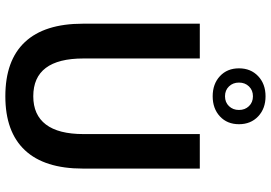

<svg xmlns="http://www.w3.org/2000/svg" viewBox="-164 -816 990 701"><g transform="rotate(90 330.5 -465.0)"><path d="M66 -273V-700H193V-275Q193 -92 331 -92Q399 -92 434 -138Q469 -184 469 -275V-700H595V-273Q595 -133 528 -61.5Q461 10 331 10Q200 10 133 -61.5Q66 -133 66 -273ZM229 -843Q229 -886 257.5 -913Q286 -940 331 -940Q376 -940 404.5 -913Q433 -886 433 -843Q433 -800 404.5 -773.5Q376 -747 331 -747Q286 -747 257.5 -773.5Q229 -800 229 -843ZM381 -843Q381 -865 367 -879.5Q353 -894 331 -894Q309 -894 295 -879.5Q281 -865 281 -843Q281 -821 295 -806.5Q309 -792 331 -792Q353 -792 367 -806.5Q381 -821 381 -843Z"/></g></svg>

Font: Sarabun SemiBold
Style: Regular
Weight: 600
Designer: Suppakit Chalermlarp | Katatrad Co.,Ltd.
Foundry: Cadson Demak Co.,Ltd.
Version: Version 1.000; ttfautohint (v1.6)